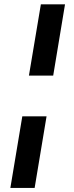

<svg xmlns="http://www.w3.org/2000/svg" viewBox="-20 -748 347 904"><path d="M85 -200.2H199.2L143.1 136.7H28.8ZM286.1 -727.5 230.5 -392.1H116.2L172.4 -727.5Z"/></svg>

Font: Inter 20pt SemiBold
Style: Italic
Weight: 600
Italic angle: -9.3988°
Version: Version 4.001;git-66647c0bb